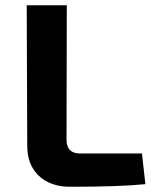

<svg xmlns="http://www.w3.org/2000/svg" viewBox="-20 -710 575 733"><path d="M234 -175Q235 -124 286 -124H522L535 -7Q439 3 247 3Q173 3 128 -39Q83 -82 84 -156L82 -690H235Z"/></svg>

Font: Taylor Sans Bold LRS
Style: Bold
Weight: 700
Italic angle: -8°
Designer: Natanael Gama
Version: Version 1.001 September 8, 2015